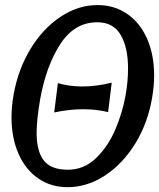

<svg xmlns="http://www.w3.org/2000/svg" viewBox="-20 -750 643 776"><path d="M313 -400.5Q369.5 -400.5 431.5 -416L417 -297Q369.5 -308.5 316.5 -308.5Q260 -308.5 199 -295.5L214 -414Q260 -400.5 313 -400.5ZM26.5 -276Q26.5 -319 35 -367.5Q53 -469.5 103.2 -552.2Q153.5 -635 224.8 -682.2Q296 -729.5 374 -729.5Q442.5 -729.5 494.5 -693.5Q546.5 -657.5 574.8 -592.8Q603 -528 603 -445Q603 -402.5 594.5 -353Q577 -251.5 526.5 -169.5Q476 -87.5 404 -40.5Q332 6.5 253.5 6.5Q185.5 6.5 134 -29.2Q82.5 -65 54.5 -129.2Q26.5 -193.5 26.5 -276ZM487.5 -364Q497.5 -421 497.5 -473.5Q497.5 -557.5 467.8 -608.8Q438 -660 373 -660Q281.5 -660 224.2 -572.5Q167 -485 142.5 -350Q128 -266 128 -213Q128 -139 157 -101.5Q186 -64 254.5 -64Q319.5 -64 368 -110.8Q416.5 -157.5 445.8 -226Q475 -294.5 487.5 -364Z"/></svg>

Font: JuliaMono Medium
Style: Italic
Weight: 500
Italic angle: -9°
Monospace: yes
Designer: cormullion
Foundry: corm
Version: Version 0.054; ttfautohint (v1.8.4)